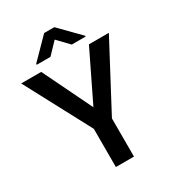

<svg xmlns="http://www.w3.org/2000/svg" viewBox="-212 -1021 1033 1140"><g transform="rotate(-30 304.5 -451.0)"><path d="M3.4 0ZM304.2 -374 467.8 -710.9H604.5L366.2 -261.7V0H242.2V-261.7L3.4 -710.9H140.6ZM474.1 -766.1V-760.7H378.9L305.7 -836.9L232.9 -760.7H138.7V-767.1L271 -901.9H340.8Z"/></g></svg>

Font: Roboto Medium
Style: Regular
Weight: 500
Designer: Google
Version: Version 2.134; 2016; ttfautohint (v1.6)